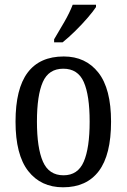

<svg xmlns="http://www.w3.org/2000/svg" viewBox="-20 -786 538 816"><path d="M248 10Q154 10 100 -59Q46 -128 46 -269Q46 -409 97.5 -477.5Q149 -546 251 -546Q344 -546 398 -477.5Q452 -409 452 -269Q452 -128 400 -59Q348 10 248 10ZM250 -41Q311 -41 336 -99Q361 -157 361 -269Q361 -381 336 -437.5Q311 -494 249 -494Q187 -494 162 -437.5Q137 -381 137 -269Q137 -157 162.5 -99Q188 -41 250 -41ZM210 -619Q231 -654 253.5 -693Q276 -732 289 -766H388V-756Q377 -739 353 -711Q329 -683 300 -654.5Q271 -626 246 -606H210Z"/></svg>

Font: Noto Serif Sinhala Condensed
Style: Regular
Weight: 400
Width: 3
Designer: Jelle Bosma - Monotype Design Team
Foundry: Monotype Imaging Inc.
Version: Version 2.007; ttfautohint (v1.8.4.7-5d5b)